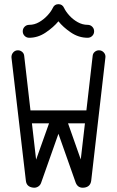

<svg xmlns="http://www.w3.org/2000/svg" viewBox="-20 -900 560 920"><path d="M424 -632Q425 -644 434 -651.5Q443 -659 454 -659Q468 -659 477.5 -648.5Q487 -638 485 -624L417 -34Q413 -5 384 -1Q354 3 343 -24L260 -259L177 -24Q173 -12 162 -5.5Q151 1 138 -1Q107 -5 104 -34L35 -624Q34 -638 43 -648.5Q52 -659 66 -659Q77 -659 86 -651.5Q95 -644 96 -632L126 -371H394ZM133 -309 153 -135 215 -309ZM306 -309 367 -136 387 -309ZM233 -862Q241 -880 260 -880Q279 -880 287 -862Q295 -845 312 -826Q329 -807 352 -794Q375 -781 400 -781Q413 -781 422 -772Q431 -763 431 -750Q431 -737 422 -728Q413 -719 400 -719Q357 -719 319.5 -744.5Q282 -770 260 -798Q237 -770 199.5 -744.5Q162 -719 120 -719Q107 -719 98 -728Q89 -737 89 -750Q89 -763 98 -772Q107 -781 120 -781Q145 -781 167.5 -794Q190 -807 207.5 -826Q225 -845 233 -862Z"/></svg>

Font: Libertine Sup Medium
Style: Regular
Weight: 500
Designer: Bastien Sozeau
Foundry: NBR — Bastien Sozeau
Version: Version 2.003; ttfautohint (v1.8.4.7-5d5b);gftools[0.9.33]